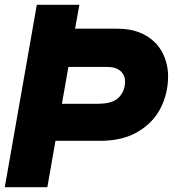

<svg xmlns="http://www.w3.org/2000/svg" viewBox="-20 -783 723 803"><path d="M0 0 134 -763H312L294 -663H470Q540 -663 588 -635.5Q636 -608 659.5 -562.5Q683 -517 683 -463Q683 -395 653 -333.5Q623 -272 558.5 -233Q494 -194 398 -194H212L178 0ZM389 -349Q452 -349 477.5 -376Q503 -403 503 -442Q503 -469 484 -486Q465 -503 428 -503H266L239 -349Z"/></svg>

Font: Open Sauce Sans Black Italic
Style: Regular
Weight: 900
Italic angle: -10°
Designer: Alfredo Marco Pradil
Foundry: Creative Sauce Fz LLC
Version: Version 1.477